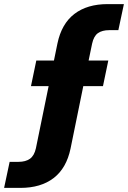

<svg xmlns="http://www.w3.org/2000/svg" viewBox="-81 -749 624 936"><path d="M-34 40H9Q44 40 65 25Q86 10 94 -26L156 -329H70L96 -454H182L199 -537Q219 -633 281.5 -681Q344 -729 444 -729H523L496 -602H452Q417 -602 396.5 -587.5Q376 -573 368 -536L351 -454H447L421 -329H325L263 -25Q243 71 180.5 119Q118 167 18 167H-61Z"/></svg>

Font: Mona Sans ExtraBold
Style: Italic
Weight: 800
Italic angle: -11.7°
Designer: Deni Anggara
Foundry: GitHub
Version: Version 2.000